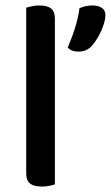

<svg xmlns="http://www.w3.org/2000/svg" viewBox="-20 -677 406 703"><path d="M133 6Q104 6 90 -5Q76 -16 76 -42V-649Q83 -651 96 -654Q109 -657 124 -657Q153 -657 167 -646Q181 -635 181 -609V-2Q173 1 160.5 3.5Q148 6 133 6ZM317 -510Q298 -488 268 -488Q241 -488 228 -503Q244 -540 255.5 -577.5Q267 -615 271 -647Q294 -657 319 -657Q339 -657 352.5 -648.5Q366 -640 366 -621Q366 -609 361.5 -593.5Q357 -578 350 -562.5Q343 -547 334 -533Q325 -519 317 -510Z"/></svg>

Font: Baloo Chettan 2 Medium
Style: Regular
Weight: 500
Designer: Maithili Shingre, Unnati Kotecha and Ek Type
Foundry: Ek Type
Version: Version 1.640;hotconv 1.0.111;makeotfexe 2.5.65597; ttfautoh